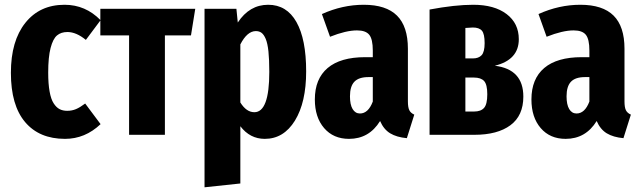

<svg xmlns="http://www.w3.org/2000/svg" viewBox="-20 -568 2698 809"><path d="M252 -547.9Q340.3 -547.9 403.8 -482.9L341.8 -399.9Q301.3 -433.1 264.2 -433.1Q237.3 -433.1 220.2 -418.7Q203.1 -404.3 193.1 -365.7Q183.1 -327.1 183.1 -262.2Q183.1 -214.8 189 -182.4Q194.8 -149.9 206.1 -132.6Q217.3 -115.2 231 -108.2Q244.6 -101.1 263.2 -101.1Q283.2 -101.1 300 -108.2Q316.9 -115.2 338.9 -131.8L403.8 -44.9Q338.4 17.1 253.9 17.1Q145.5 17.1 85.7 -53.7Q25.9 -124.5 25.9 -261.2Q25.9 -395.5 86.7 -471.7Q147.5 -547.9 252 -547.9Z M802.7 -530.8 784.7 -418.9H674.8V0H523.9V-418.9H402.8V-530.8Z M1109.9 -547.9Q1188 -547.9 1229 -475.3Q1270 -402.8 1270 -267.1Q1270 -136.7 1222.7 -59.8Q1175.3 17.1 1095.7 17.1Q1033.2 17.1 992.7 -36.1V205.1L841.8 221.2V-530.8H976.1L981.9 -473.1Q1031.2 -547.9 1109.9 -547.9ZM1051.8 -95.2Q1114.7 -95.2 1114.7 -265.1Q1114.7 -316.9 1111.1 -351.3Q1107.4 -385.7 1099.6 -404.1Q1091.8 -422.4 1082 -429.7Q1072.3 -437 1058.1 -437Q1021.5 -437 992.7 -380.9V-136.2Q1018.1 -95.2 1051.8 -95.2Z M1698.7 -141.1Q1698.7 -115.7 1704.6 -103.8Q1710.4 -91.8 1725.6 -85L1694.3 14.2Q1651.4 10.3 1624 -6.3Q1596.7 -22.9 1581.5 -58.1Q1535.2 17.1 1450.7 17.1Q1384.8 17.1 1345.7 -28.3Q1306.6 -73.7 1306.6 -148.9Q1306.6 -235.8 1360.6 -281.5Q1414.6 -327.1 1518.6 -327.1H1550.8V-355Q1550.8 -402.8 1535.9 -421.4Q1521 -439.9 1484.4 -439.9Q1438 -439.9 1370.6 -413.1L1336.4 -508.8Q1422.9 -547.9 1512.7 -547.9Q1606.9 -547.9 1652.8 -502.2Q1698.7 -456.5 1698.7 -362.8ZM1496.6 -89.8Q1531.7 -89.8 1550.8 -140.1V-243.2H1532.7Q1491.7 -243.2 1473.1 -223.6Q1454.6 -204.1 1454.6 -162.1Q1454.6 -127 1465.8 -108.4Q1477.1 -89.8 1496.6 -89.8Z M2064.9 -291Q2185.1 -276.4 2185.1 -161.1Q2185.1 -80.6 2130.6 -40.3Q2076.2 0 1979 0H1790V-527.8Q1897 -547.9 1974.1 -547.9Q2063 -547.9 2114.5 -508.8Q2166 -469.7 2166 -402.8Q2166 -315.9 2064.9 -291ZM1972.2 -452.1Q1963.4 -452.1 1940.9 -450.2V-321.8H1972.2Q1996.6 -321.8 2009.3 -335.4Q2022 -349.1 2022 -386.2Q2022 -425.3 2010.5 -438.7Q1999 -452.1 1972.2 -452.1ZM1978 -98.1Q2005.9 -98.1 2019.5 -113.3Q2033.2 -128.4 2033.2 -170.9Q2033.2 -211.9 2019.8 -226.6Q2006.3 -241.2 1977.1 -241.2H1940.9V-98.1Z M2611.3 -141.1Q2611.3 -115.7 2617.2 -103.8Q2623 -91.8 2638.2 -85L2606.9 14.2Q2564 10.3 2536.6 -6.3Q2509.3 -22.9 2494.1 -58.1Q2447.8 17.1 2363.3 17.1Q2297.4 17.1 2258.3 -28.3Q2219.2 -73.7 2219.2 -148.9Q2219.2 -235.8 2273.2 -281.5Q2327.1 -327.1 2431.2 -327.1H2463.4V-355Q2463.4 -402.8 2448.5 -421.4Q2433.6 -439.9 2397 -439.9Q2350.6 -439.9 2283.2 -413.1L2249 -508.8Q2335.4 -547.9 2425.3 -547.9Q2519.5 -547.9 2565.4 -502.2Q2611.3 -456.5 2611.3 -362.8ZM2409.2 -89.8Q2444.3 -89.8 2463.4 -140.1V-243.2H2445.3Q2404.3 -243.2 2385.7 -223.6Q2367.2 -204.1 2367.2 -162.1Q2367.2 -127 2378.4 -108.4Q2389.6 -89.8 2409.2 -89.8Z"/></svg>

Font: Fira Sans Compressed
Style: Bold
Weight: 700
Width: 1
Designer: Carrois Corporate & Edenspiekermann AG
Foundry: Carrois Corporate GbR & Edenspiekermann AG
Version: Version 4.203;PS 004.203;hotconv 1.0.88;makeotf.lib2.5.64775